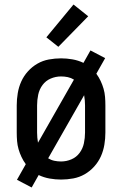

<svg xmlns="http://www.w3.org/2000/svg" viewBox="-20 -786 540 849"><path d="M120 43 55 9 94 -60Q83 -75 75 -92Q67 -109 62 -126.5Q57 -144 55.5 -162.5Q54 -181 54 -200V-320Q54 -347 58.5 -374Q63 -401 74 -425.5Q85 -450 103.5 -470.5Q122 -491 145.5 -504.5Q169 -518 196 -523Q223 -528 250 -528Q275 -528 300.5 -523.5Q326 -519 349 -508L380 -563L445 -529L406 -460Q417 -445 425 -428Q433 -411 438 -393.5Q443 -376 444.5 -357.5Q446 -339 446 -320V-200Q446 -173 441.5 -146Q437 -119 426 -94.5Q415 -70 396.5 -49.5Q378 -29 354.5 -15.5Q331 -2 304 3Q277 8 250 8Q225 8 199.5 3.5Q174 -1 151 -12ZM148 -155 307 -434Q294 -442 279.5 -445Q265 -448 250 -448Q226 -448 204 -438.5Q182 -429 168 -410Q154 -391 149 -367.5Q144 -344 144 -320V-200Q144 -189 145 -177.5Q146 -166 148 -155ZM250 -72Q274 -72 296 -81.5Q318 -91 332 -110Q346 -129 351 -152.5Q356 -176 356 -200V-320Q356 -331 355 -342.5Q354 -354 352 -365L193 -86Q206 -78 220.5 -75Q235 -72 250 -72ZM238 -579 185 -621 305 -766 370 -714Z"/></svg>

Font: Iosevka Term Curly Medium
Style: Regular
Weight: 500
Designer: Belleve Invis
Foundry: Belleve Invis
Version: Version 32.3.0